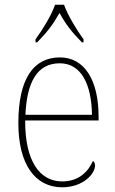

<svg xmlns="http://www.w3.org/2000/svg" viewBox="-20 -786 489 816"><path d="M131 -619V-606H138C183 -652 205 -682 233 -731C260 -682 283 -652 328 -606H335V-619C307 -657 268 -721 252 -766H214C199 -721 159 -657 131 -619ZM244 10C335 10 384 -49 384 -82C384 -93 380 -98 375 -102C354 -55 314 -15 244 -15C149 -15 86 -101 87 -274H399V-290C399 -447 338 -542 235 -542C122 -542 58 -451 58 -262C58 -87 130 10 244 10ZM371 -298H88C94 -432 135 -517 234 -517C325 -517 369 -428 371 -298Z"/></svg>

Font: Noto Serif Myanmar SemiCondensed Thin
Style: Regular
Weight: 100
Width: 4
Designer: Ben Mitchell and the Monotype Design Team
Foundry: Monotype Imaging Inc.
Version: Version 2.106